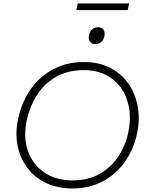

<svg xmlns="http://www.w3.org/2000/svg" viewBox="-20 -1086 858 1116"><path d="M402.5 9.5Q314.5 9.5 247.5 -22.5Q180.5 -54.5 138.5 -110.8Q96.5 -167 82.2 -239.8Q68 -312.5 85 -394Q107 -495.5 160.2 -570Q213.5 -644.5 292 -685Q370.5 -725.5 468 -725.5Q554.5 -725.5 620 -691.8Q685.5 -658 726.2 -600Q767 -542 780.5 -467Q794 -392 776.5 -309.5Q756 -215 704.2 -143.2Q652.5 -71.5 575.2 -31Q498 9.5 402.5 9.5ZM403 -37.5Q493.5 -37.5 560.2 -76Q627 -114.5 668.8 -178.2Q710.5 -242 726 -318Q741.5 -393 730.2 -458.5Q719 -524 684.5 -573.5Q650 -623 595 -650.8Q540 -678.5 467.5 -678.5Q375 -678.5 307.2 -640.2Q239.5 -602 196.5 -535.8Q153.5 -469.5 135.5 -386Q114.5 -287 142.5 -208Q170.5 -129 238 -83.2Q305.5 -37.5 403 -37.5ZM532 -829.5Q513 -829.5 502.8 -844Q492.5 -858.5 498 -882.5Q503 -907.5 518 -917.5Q533 -927.5 552 -927.5Q572 -927.5 581.8 -912.8Q591.5 -898 586.5 -874Q581 -850 566.8 -839.8Q552.5 -829.5 532 -829.5ZM423.5 -1027 432 -1066H730.5L722.5 -1027Z"/></svg>

Font: Commissioner ExtraLight
Style: Italic
Weight: 200
Italic angle: -12°
Designer: Kostas Bartsokas
Foundry: Kostas Bartsokas
Version: Version 1.000; ttfautohint (v1.8.3)